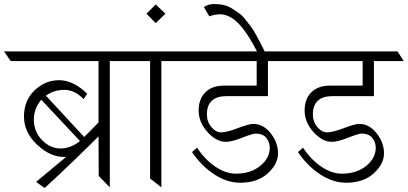

<svg xmlns="http://www.w3.org/2000/svg" viewBox="-48 -930 2024 953"><path d="M497 -627V0L442 -57L441 -253Q314 -126 174 3L131 -27L280 -151Q275 -151 269 -151Q201 -151 136 -212Q71 -273 71 -352Q71 -431 123.5 -481.5Q176 -532 245.5 -532Q315 -532 385 -465L367 -438Q323 -484 271 -484Q219 -484 180 -455L370 -250L441 -322V-627H5L-28 -675H616L648 -627ZM349 -230 157 -435Q120 -392 120 -334.5Q120 -277 160.5 -235Q201 -193 252 -193Q303 -193 349 -230Z M753 -627V0L697 -44V-627H577L545 -675H873L905 -627Z M679 -862 725 -908 773 -862 725 -815Z M1123 -68Q1196 -68 1243.5 -106.5Q1291 -145 1291 -197Q1291 -225 1273.5 -246Q1256 -267 1221 -267Q1206 -267 1154 -246.5Q1102 -226 1073 -226Q1026 -226 982 -274.5Q938 -323 938 -381Q938 -439 971.5 -472Q1005 -505 1063 -505H1226V-627H833L800 -675H1399L1430 -627H1282V-453H1078Q979 -453 979 -362Q979 -326 1001 -299.5Q1023 -273 1050 -273Q1077 -273 1132.5 -294Q1188 -315 1209 -315Q1259 -315 1295.5 -268.5Q1332 -222 1332 -169Q1332 -116 1281 -69.5Q1230 -23 1144 -23Q1079 -23 1015.5 -64.5Q952 -106 905 -175L930 -197Q969 -138 1020.5 -103Q1072 -68 1123 -68Z M964 -895Q986 -910 1014.5 -910Q1043 -910 1064.5 -904.5Q1086 -899 1105.5 -886.5Q1125 -874 1140.5 -863Q1156 -852 1172.5 -830Q1189 -808 1199 -795.5Q1209 -783 1223.5 -756Q1238 -729 1243 -720Q1269 -670 1275 -652L1245 -639Q1169 -799 1104 -840Q1073 -859 1045.5 -859Q1018 -859 991 -849Z M1649 -68Q1722 -68 1769.5 -106.5Q1817 -145 1817 -197Q1817 -225 1799.5 -246Q1782 -267 1747 -267Q1732 -267 1680 -246.5Q1628 -226 1599 -226Q1552 -226 1508 -274.5Q1464 -323 1464 -381Q1464 -439 1497.5 -472Q1531 -505 1589 -505H1752V-627H1359L1326 -675H1925L1956 -627H1808V-453H1604Q1505 -453 1505 -362Q1505 -326 1527 -299.5Q1549 -273 1576 -273Q1603 -273 1658.5 -294Q1714 -315 1735 -315Q1785 -315 1821.5 -268.5Q1858 -222 1858 -169Q1858 -116 1807 -69.5Q1756 -23 1670 -23Q1605 -23 1541.5 -64.5Q1478 -106 1431 -175L1456 -197Q1495 -138 1546.5 -103Q1598 -68 1649 -68Z"/></svg>

Font: Halant Light
Style: Regular
Weight: 300
Designer: Hitesh Malaviya (Devanagari), Satya Rajpurohit (Latin)
Foundry: Indian Type Foundry
Version: Version 1.101;PS 1.0;hotconv 1.0.78;makeotf.lib2.5.61930; tt